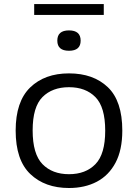

<svg xmlns="http://www.w3.org/2000/svg" viewBox="-20 -909 674 938"><path d="M317 9.5Q199.5 9.5 128 -58.8Q56.5 -127 56.5 -271Q56.5 -413 127.5 -481.8Q198.5 -550.5 317 -550.5Q436 -550.5 506.8 -483Q577.5 -415.5 577.5 -271Q577.5 -176.5 544.5 -114.2Q511.5 -52 453 -21.2Q394.5 9.5 317 9.5ZM317 -58Q398.5 -58 446.2 -107Q494 -156 494 -270.5Q494 -386 446.2 -434.5Q398.5 -483 317 -483Q235.5 -483 187.5 -434.8Q139.5 -386.5 139.5 -272Q139.5 -156.5 187.5 -107.2Q235.5 -58 317 -58ZM317 -661Q260 -661 260 -710.5Q260 -760.5 317 -760.5Q374 -760.5 374 -710.5Q374 -661 317 -661ZM147 -836V-889H487V-836Z"/></svg>

Font: Encode Sans Expanded
Style: Regular
Weight: 400
Width: 7
Designer: Multiple Designers
Foundry: Impallari Type
Version: Version 3.000; ttfautohint (v1.8.3) -l 8 -r 50 -G 200 -x 14 